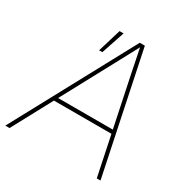

<svg xmlns="http://www.w3.org/2000/svg" viewBox="-191 -866 972 1005"><g transform="rotate(30 295.5 -364.0)"><path d="M-23.9 0 368.7 -727.5H399.4L551.3 0H528.8L411.1 -563.5Q403.3 -602.5 395.3 -641.6Q387.2 -680.7 379.4 -719.7H388.2Q367.2 -680.7 346.7 -641.6Q326.2 -602.5 304.7 -563.5L1.5 0ZM123 -240.7 127 -263.2H487.3L483.4 -240.7ZM204.1 -586.9 246.6 -727.5H271L223.6 -586.9Z"/></g></svg>

Font: Inter 24pt Thin
Style: Italic
Weight: 250
Italic angle: -9.3988°
Version: Version 4.001;git-66647c0bb